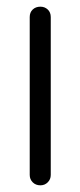

<svg xmlns="http://www.w3.org/2000/svg" viewBox="-20 -545 241 575"><path d="M101 10Q87 10 78 1Q69 -8 69 -21V-494Q69 -508 78 -516.5Q87 -525 101 -525Q114 -525 123 -516.5Q132 -508 132 -494V-21Q132 -8 123 1Q114 10 101 10Z"/></svg>

Font: National Park Light
Style: Regular
Weight: 300
Designer: Andrea Herstowski, Ben Hoepner
Version: Version 1.009